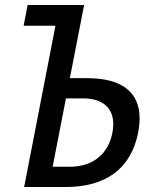

<svg xmlns="http://www.w3.org/2000/svg" viewBox="-20 -749 642 769"><path d="M202.1 -646H74.7L90.8 -729H316.9L259.8 -436H327.1Q433.6 -436 486.3 -394.8Q539.1 -353.5 539.1 -274.9Q539.1 -248.5 533.2 -217.8Q522.5 -163.1 498 -122.1Q473.6 -81.1 436.8 -54Q399.9 -26.9 351.1 -13.4Q302.2 0 242.7 0H76.7ZM258.3 -81.1Q327.6 -81.1 372.6 -116.7Q417.5 -152.3 430.2 -217.8Q433.6 -234.9 433.6 -252Q433.6 -301.3 402.1 -328.1Q370.6 -355 311.5 -355H244.1L190.9 -81.1Z"/></svg>

Font: Hack
Style: Italic
Weight: 400
Italic angle: -11°
Monospace: yes
Designer: Christopher Simpkins
Foundry: Christopher Simpkins
Version: Version 2.019; ttfautohint (v1.4.1) -l 4 -r 80 -G 350 -x 0 -